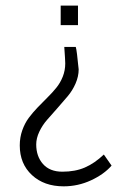

<svg xmlns="http://www.w3.org/2000/svg" viewBox="-20 -576 470 678"><path d="M255.4 -487.3H194.3V-556.2H255.4ZM49.8 -62.5Q49.8 -90.8 58.6 -115.7Q67.4 -140.6 81.5 -159.7Q95.7 -178.7 112.8 -196.5Q129.9 -214.4 147.2 -231.4Q164.6 -248.5 178.7 -265.9Q192.9 -283.2 201.7 -305.4Q210.4 -327.6 210.4 -352.1Q210.4 -362.3 207 -410.2H247.6Q249.5 -404.3 252 -384.5Q254.4 -364.7 255.9 -348.1L257.8 -331.1Q257.8 -306.2 246.8 -281Q235.8 -255.9 219 -236.1Q202.1 -216.3 182.9 -194.3Q163.6 -172.4 146.7 -153.3Q129.9 -134.3 118.9 -111.1Q107.9 -87.9 107.9 -65.9Q107.9 -23.9 131.8 3.2Q155.8 30.3 200.2 30.3Q245.6 30.3 279.5 15.6Q313.5 1 346.7 -30.3L374 8.8Q347.2 39.6 301.3 60.8Q255.4 82 204.6 82Q135.7 82 92.8 42.2Q49.8 2.4 49.8 -62.5Z"/></svg>

Font: Anaheim
Style: Regular
Weight: 400
Designer: vernon adams
Foundry: vernon adams
Version: Version 1.002; ttfautohint (v0.93.5-3d13) -l 8 -r 50 -G 200 